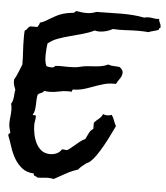

<svg xmlns="http://www.w3.org/2000/svg" viewBox="-64 -713 749 865"><g transform="rotate(5 310.5 -280.5)"><path d="M630.9 -621.1V-617.2Q624 -615.2 624 -607.4Q613.3 -602.5 601.6 -600.1Q589.8 -597.7 579.1 -592.8Q568.4 -593.8 557.1 -594.2Q545.9 -594.7 535.2 -594.7Q505.9 -594.7 476.6 -592.8Q447.3 -590.8 418 -592.8Q404.3 -585 388.2 -580.6Q372.1 -576.2 357.4 -576.2Q345.7 -576.2 336.9 -579.1Q313.5 -567.4 285.6 -559.6Q257.8 -551.8 229.5 -544.4Q201.2 -537.1 175.3 -527.8Q149.4 -518.6 129.9 -502Q127.9 -488.3 127 -475.1Q126 -461.9 126 -449.2Q126 -435.5 127.4 -423.8Q128.9 -412.1 133.8 -400.4Q138.7 -398.4 145 -397.5Q151.4 -396.5 156.2 -396.5Q161.1 -396.5 166 -397.9Q170.9 -399.4 172.9 -404.3Q187.5 -406.2 202.1 -405.8Q216.8 -405.3 231.4 -405.3Q246.1 -405.3 260.3 -406.2Q274.4 -407.2 288.1 -411.1Q303.7 -415 318.8 -416Q334 -417 348.6 -418Q363.3 -418.9 378.9 -421.4Q394.5 -423.8 411.1 -431.6Q423.8 -426.8 437 -426.8Q450.2 -426.8 462.9 -424.8Q469.7 -419.9 474.1 -414.1Q478.5 -408.2 478.5 -400.4Q478.5 -386.7 468.8 -373Q459 -359.4 453.1 -347.7H442.4Q418.9 -347.7 397 -341.3Q375 -335 353 -326.7Q331.1 -318.4 309.1 -312Q287.1 -305.7 263.7 -305.7Q259.8 -305.7 259.3 -301.3Q258.8 -296.9 256.8 -294.9Q252 -295.9 242.2 -295.9Q219.7 -295.9 199.2 -291Q178.7 -286.1 157.2 -286.1Q151.4 -286.1 145.5 -286.6Q139.6 -287.1 133.8 -288.1Q128.9 -280.3 121.1 -277.8Q113.3 -275.4 106.4 -269.5Q103.5 -260.7 103 -248Q102.5 -235.4 102.1 -222.2Q101.6 -209 99.6 -197.3Q97.7 -185.5 91.8 -178.7Q92.8 -173.8 99.6 -175.3Q106.4 -176.8 106.4 -168.9Q106.4 -160.2 104.5 -150.4Q102.5 -140.6 102.5 -130.9Q102.5 -112.3 106.9 -90.3Q111.3 -68.4 120.6 -49.8Q129.9 -31.2 145.5 -19Q161.1 -6.8 184.6 -6.8Q200.2 -6.8 213.9 -12.7Q227.5 -18.6 236.3 -32.2L241.2 -33.2Q245.1 -33.2 248.5 -32.2Q252 -31.2 255.9 -31.2Q261.7 -31.2 271 -38.6Q280.3 -45.9 291.5 -55.7Q302.7 -65.4 314.5 -74.7Q326.2 -84 336.9 -87.9Q343.8 -101.6 350.1 -115.2Q356.4 -128.9 369.1 -136.7V-165Q378.9 -175.8 390.1 -184.6Q401.4 -193.4 407.2 -207Q412.1 -205.1 416.5 -204.1Q420.9 -203.1 425.8 -203.1Q430.7 -203.1 436 -204.1Q441.4 -205.1 446.3 -207Q454.1 -196.3 458.5 -183.1Q462.9 -169.9 469.7 -158.2Q460.9 -140.6 449.2 -116.2Q437.5 -91.8 423.8 -67.4Q410.2 -43 395 -21Q379.9 1 365.2 12.7Q362.3 15.6 352.5 19.5Q341.8 27.3 333 34.7Q324.2 42 316.4 51.8Q288.1 60.5 262.2 75.2Q236.3 89.8 210.9 103.5Q199.2 100.6 185.5 100.6Q173.8 100.6 162.1 102.1Q150.4 103.5 136.7 103.5Q132.8 98.6 125.5 97.2Q118.2 95.7 120.1 86.9Q86.9 85 66.4 68.8Q45.9 52.7 31.7 29.3Q17.6 5.9 8.8 -21.5Q0 -48.8 -9.8 -74.2V-77.1Q-9.8 -82 -5.9 -83Q-2 -84 -2 -88.9Q-2 -90.8 -2.9 -91.8Q-5.9 -102.5 -7.8 -110.4Q-9.8 -118.2 -9.8 -128.9Q-9.8 -144.5 -7.8 -159.7Q-5.9 -174.8 -5.9 -190.4Q-5.9 -206.1 -9.8 -217.8Q-5.9 -222.7 -3.4 -231Q-1 -239.3 0 -248Q1 -256.8 1.5 -265.6Q2 -274.4 3.9 -281.2Q0 -292 -2.9 -300.3Q-5.9 -308.6 -5.9 -320.3V-327.1Q3.9 -343.8 10.7 -361.3Q17.6 -378.9 25.4 -397.5V-400.4Q25.4 -428.7 23.4 -457Q21.5 -485.4 21.5 -513.7V-532.2Q21.5 -542 22.5 -550.8Q30.3 -554.7 34.2 -561.5Q38.1 -568.4 45.9 -572.3H78.1L84 -582Q86.9 -586.9 87.9 -592.8Q98.6 -595.7 108.9 -601.1Q119.1 -606.4 127.9 -612.3Q141.6 -620.1 152.8 -626.5Q164.1 -632.8 175.3 -637.2Q186.5 -641.6 199.2 -644.5Q211.9 -647.5 228.5 -649.4Q236.3 -649.4 238.8 -652.3Q241.2 -655.3 246.1 -659.2Q257.8 -657.2 269.5 -655.8Q281.2 -654.3 293 -654.3Q316.4 -654.3 336.9 -663.1Q366.2 -663.1 395 -664.1Q423.8 -665 453.1 -665Q478.5 -665 503.9 -663.1Q529.3 -661.1 553.7 -656.2Q562.5 -659.2 573.2 -659.2Q585 -659.2 597.2 -656.7Q609.4 -654.3 621.1 -656.2Q622.1 -645.5 626.5 -638.2Q630.9 -630.9 630.9 -621.1Z"/></g></svg>

Font: Rock Salt
Style: Regular
Weight: 400
Version: Version 1.001